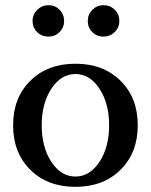

<svg xmlns="http://www.w3.org/2000/svg" viewBox="-20 -705 579 737"><path d="M166 -564.5Q140.1 -564.5 122.6 -581.8Q105 -599.1 105 -624.5Q105 -649.4 123 -667.2Q141.1 -685.1 166 -685.1Q191.4 -685.1 208.7 -667.5Q226.1 -649.9 226.1 -624.5Q226.1 -599.1 208.7 -581.8Q191.4 -564.5 166 -564.5ZM316.9 -624.5Q316.9 -649.4 334.5 -667.2Q352.1 -685.1 377 -685.1Q402.8 -685.1 420.4 -667.7Q438 -650.4 438 -624.5Q438 -599.1 420.2 -581.8Q402.3 -564.5 377 -564.5Q351.6 -564.5 334.2 -581.8Q316.9 -599.1 316.9 -624.5ZM442.6 -53.2Q376.5 12.2 269.5 12.2Q162.6 12.2 96.4 -53.2Q30.3 -118.7 30.3 -224.1Q30.3 -329.6 96.4 -395Q162.6 -460.4 269.5 -460.4Q376.5 -460.4 442.6 -395Q508.8 -329.6 508.8 -224.1Q508.8 -118.7 442.6 -53.2ZM177.2 -83.7Q214.4 -27.3 269.5 -27.3Q324.7 -27.3 361.8 -83.7Q398.9 -140.1 398.9 -224.1Q398.9 -308.1 361.8 -364.5Q324.7 -420.9 269.5 -420.9Q214.4 -420.9 177.2 -364.5Q140.1 -308.1 140.1 -224.1Q140.1 -140.1 177.2 -83.7Z"/></svg>

Font: Elstob 8pt Medium
Style: Regular
Weight: 500
Designer: Peter S. Baker
Version: Version 1.015